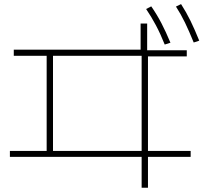

<svg xmlns="http://www.w3.org/2000/svg" viewBox="-20 -838 978 918"><path d="M657.2 -87.9H27.3V-116.2H203.1V-571.3H45.9V-600.6H652.3V-725.6H683.6V-597.7H873V-568.4H687.5V-116.2H891.6V-87.9H687.5V59.6H657.2ZM657.2 -116.2V-571.3H233.4V-116.2ZM678.7 -794.9 703.1 -807.6Q730 -769 751.7 -727.3Q773.4 -685.5 794.9 -633.8L767.6 -625Q747.1 -676.3 725.6 -716.8Q704.1 -757.3 678.7 -794.9ZM821.3 -806.6 845.7 -818.4Q870.6 -779.8 890.9 -738.3Q911.1 -696.8 932.6 -643.6L906.2 -634.8Q883.8 -689.9 864.3 -730.2Q844.7 -770.5 821.3 -806.6Z"/></svg>

Font: Pretendard JP Thin
Style: Regular
Weight: 100
Designer: Base glyphs from Inter by Rasmus Andersson; Hangeul glyphs from Noto Sans CJK(Source Han Sans) by Jang Soo-young and Kan
Foundry: Kil Hyung-jin
Version: Version 1.309